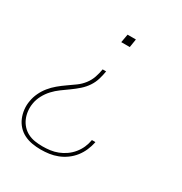

<svg xmlns="http://www.w3.org/2000/svg" viewBox="-173 -648 946 998"><g transform="rotate(30 300.0 -148.5)"><path d="M296 -470 305 -520H355L347 -470ZM212 223Q185 223 159.5 218.5Q134 214 112 203Q90 192 73.5 174Q57 156 47.5 133.5Q38 111 35 85Q32 59 37 33Q41 8 52.5 -16.5Q64 -41 81 -62Q98 -83 119 -100.5Q140 -118 162.5 -133.5Q185 -149 207 -165Q229 -181 245.5 -202.5Q262 -224 270.5 -249Q279 -274 283 -299H304Q300 -274 292.5 -249Q285 -224 270 -201.5Q255 -179 234 -160.5Q213 -142 190.5 -126Q168 -110 146 -94Q124 -78 105.5 -58Q87 -38 74 -13.5Q61 11 57 36Q53 59 55.5 82Q58 105 66.5 125Q75 145 89.5 161Q104 177 123.5 187Q143 197 165.5 200.5Q188 204 212 204Q234 204 257 201Q280 198 302 189.5Q324 181 344 167Q364 153 379.5 134Q395 115 404.5 93.5Q414 72 418 49Q418 49 418 48.5Q418 48 418 47H439Q439 48 439 48.5Q439 49 439 50Q434 74 423.5 98.5Q413 123 396.5 144Q380 165 358 181Q336 197 311.5 206.5Q287 216 262 219.5Q237 223 212 223Z"/></g></svg>

Font: Iosevka SS04 Th Ex Obl
Style: Regular
Weight: 100
Width: 7
Italic angle: -9°
Monospace: yes
Designer: Belleve Invis
Foundry: Belleve Invis
Version: Version 19.0.0; ttfautohint (v1.8.4)